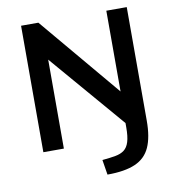

<svg xmlns="http://www.w3.org/2000/svg" viewBox="-95 -801 983 1071"><g transform="rotate(-10 396.0 -265.5)"><path d="M413.1 100.1Q456.5 96.2 487.5 90.6Q518.6 85 537.8 70.3Q557.1 55.7 566.4 25.6Q575.7 -4.4 575.7 -56.6V-80.6L212.4 -503.9V0H96.2V-716.3H194.3L579.1 -258.8V-716.3H694.8V-72.8Q694.8 20 669.2 76.9Q643.6 133.8 584.7 159.4Q525.9 185.1 426.8 185.1Z"/></g></svg>

Font: Monda SemiBold
Style: Regular
Weight: 600
Designer: Vernon Adams
Foundry: Vernon Adams
Version: Version 2.200